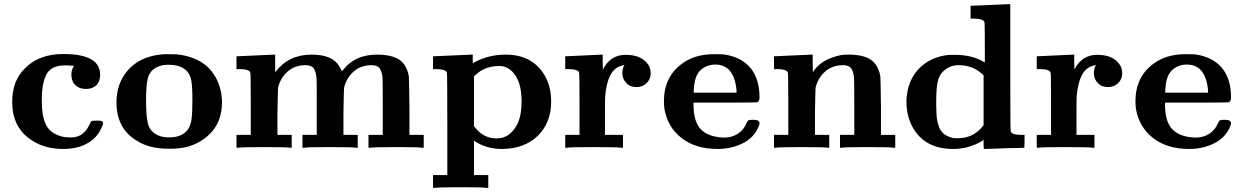

<svg xmlns="http://www.w3.org/2000/svg" viewBox="-20 -714 6003 928"><path d="M206 -357Q182 -315 182 -231Q182 -153 201 -114Q220 -72 270 -57Q288 -50 317 -50H326Q385 -50 414 -115Q419 -128 423 -129Q429 -131 447 -131Q467 -131 471 -129Q478 -126 478 -117Q478 -114 474 -105Q454 -52 407 -24Q358 6 286 6Q197 6 135 -35Q39 -95 39 -222Q39 -325 101 -384Q168 -453 286 -453Q464 -453 464 -353Q464 -320 446 -302Q426 -284 395 -284Q363 -284 344 -303Q325 -321 325 -353Q325 -379 338 -396H333Q311 -398 295 -398Q229 -398 206 -357Z M790 -452Q832 -452 837 -451Q995 -433 1040 -300Q1053 -260 1053 -221Q1053 -136 1007 -81Q960 -25 884 -4Q848 5 798 5Q701 5 643 -33Q543 -91 543 -219Q543 -309 595 -371Q654 -441 761 -451Q765 -452 776 -452ZM793 -401Q751 -401 723 -380Q702 -365 694 -334Q686 -302 686 -230Q686 -164 692 -132Q696 -102 711 -84Q739 -50 798 -50Q857 -50 885 -84Q899 -101 905 -132Q910 -167 910 -230Q910 -291 905 -323Q901 -349 886 -367Q859 -401 793 -401Z M1126 -442 1304 -450H1310V-365L1312 -367Q1375 -450 1486 -450Q1588 -450 1620 -393Q1631 -376 1631 -370Q1631 -369 1633 -371Q1635 -373 1641 -379Q1697 -450 1802 -450Q1872 -450 1909 -426Q1945 -403 1956 -346Q1957 -336 1959 -198V-62H2028V0H2019Q2006 -3 1895 -3Q1784 -3 1770 0H1761V-62H1830V-194Q1830 -332 1829 -337Q1826 -368 1815 -384Q1803 -399 1776 -399Q1724 -399 1689 -368Q1654 -337 1643 -290Q1642 -281 1640 -171V-62H1709V0H1700Q1686 -3 1575 -3Q1464 -3 1451 0H1442V-62H1511V-194Q1511 -332 1510 -337Q1507 -368 1496 -384Q1484 -399 1457 -399Q1405 -399 1370 -368Q1335 -337 1324 -290Q1323 -281 1321 -171V-62H1390V0H1381Q1368 -3 1257 -3Q1146 -3 1132 0H1123V-62H1192V-210Q1192 -357 1190 -363Q1185 -380 1136 -380H1123V-442Z M2076 -442 2167 -446 2259 -450H2265V-409Q2267 -409 2275 -414Q2342 -450 2426 -450Q2526 -450 2585 -387Q2644 -323 2644 -223Q2644 -122 2580 -58Q2513 6 2405 6Q2336 6 2280 -28L2271 -34V132H2340V194H2331Q2318 191 2207 191Q2096 191 2082 194H2073V132H2142V-113Q2142 -357 2140 -363Q2135 -380 2086 -380H2073V-442ZM2394 -395Q2323 -395 2279 -352L2271 -345V-104L2277 -97Q2317 -45 2381 -45Q2444 -45 2480 -113Q2501 -156 2501 -224Q2501 -323 2456 -368Q2429 -395 2394 -395Z M3056 -293Q3025 -293 3007 -313Q2988 -332 2988 -361Q2988 -379 2995 -394Q2998 -397 2998 -399Q2989 -399 2980 -395Q2916 -376 2905 -249Q2904 -244 2904 -149V-62H2991V0H2981Q2967 -3 2844 -3Q2735 -3 2721 0H2712V-62H2781V-210Q2781 -357 2779 -363Q2774 -380 2725 -380H2712V-442H2715L2888 -450H2893V-414L2894 -378Q2930 -449 3004 -449Q3077 -449 3109 -407Q3125 -388 3125 -360Q3125 -332 3106 -313Q3086 -293 3056 -293Z M3429 -452Q3474 -452 3479 -451Q3562 -439 3607 -386Q3651 -333 3651 -243Q3651 -226 3641 -220Q3635 -218 3484 -218H3332V-209Q3332 -131 3363 -94Q3395 -56 3463 -50Q3467 -49 3480 -49Q3518 -49 3547 -68Q3576 -88 3588 -119Q3592 -129 3598 -133Q3604 -135 3620 -135Q3651 -135 3651 -119Q3651 -113 3650 -112Q3633 -59 3582 -28Q3523 6 3449 6Q3342 6 3274 -47Q3206 -100 3191 -190Q3189 -212 3189 -225Q3189 -342 3276 -406Q3338 -452 3429 -452ZM3540 -276Q3529 -402 3437 -402Q3410 -402 3387 -390Q3362 -376 3352 -357Q3336 -332 3333 -279V-266H3540Z M3724 -442 3902 -450H3908V-407L3909 -365Q3947 -428 4046 -448Q4062 -450 4082 -450Q4152 -450 4188 -426Q4224 -402 4235 -346Q4236 -336 4238 -198V-62H4307V0H4298Q4284 -3 4173 -3Q4062 -3 4049 0H4040V-62H4109V-194Q4109 -332 4108 -337Q4105 -368 4094 -384Q4082 -399 4055 -399Q4003 -399 3968 -368Q3933 -337 3922 -290Q3921 -281 3919 -171V-62H3988V0H3979Q3966 -3 3855 -3Q3744 -3 3730 0H3721V-62H3790V-210Q3790 -357 3788 -363Q3783 -380 3734 -380H3721V-442Z M4674 -686Q4705 -687 4766 -690L4857 -694H4863V-389Q4863 -85 4865 -79Q4870 -62 4919 -62H4932V-31L4931 0Q4920 1 4893.5 1.5Q4867 2 4853 2Q4807 4 4775 5Q4754 6 4735 6Q4734 -1 4734 -16V-38L4724 -31Q4660 6 4588 6Q4440 6 4384 -113Q4361 -164 4361 -224Q4361 -249 4368 -281Q4384 -350 4434 -394Q4484 -438 4559 -448Q4565 -449 4595 -449Q4681 -449 4740 -412V-507Q4740 -601 4738 -607Q4733 -624 4684 -624H4671V-686ZM4734 -350Q4685 -399 4614 -399Q4570 -399 4541 -371Q4518 -351 4512 -318Q4505 -287 4505 -221Q4505 -186 4507 -154Q4508 -133 4517 -105Q4524 -82 4542 -67Q4556 -55 4586 -47Q4590 -46 4611 -46Q4681 -46 4727 -100L4734 -109Z M5335 -293Q5304 -293 5286 -313Q5267 -332 5267 -361Q5267 -379 5274 -394Q5277 -397 5277 -399Q5268 -399 5259 -395Q5195 -376 5184 -249Q5183 -244 5183 -149V-62H5270V0H5260Q5246 -3 5123 -3Q5014 -3 5000 0H4991V-62H5060V-210Q5060 -357 5058 -363Q5053 -380 5004 -380H4991V-442H4994L5167 -450H5172V-414L5173 -378Q5209 -449 5283 -449Q5356 -449 5388 -407Q5404 -388 5404 -360Q5404 -332 5385 -313Q5365 -293 5335 -293Z M5708 -452Q5753 -452 5758 -451Q5841 -439 5886 -386Q5930 -333 5930 -243Q5930 -226 5920 -220Q5914 -218 5763 -218H5611V-209Q5611 -131 5642 -94Q5674 -56 5742 -50Q5746 -49 5759 -49Q5797 -49 5826 -68Q5855 -88 5867 -119Q5871 -129 5877 -133Q5883 -135 5899 -135Q5930 -135 5930 -119Q5930 -113 5929 -112Q5912 -59 5861 -28Q5802 6 5728 6Q5621 6 5553 -47Q5485 -100 5470 -190Q5468 -212 5468 -225Q5468 -342 5555 -406Q5617 -452 5708 -452ZM5819 -276Q5808 -402 5716 -402Q5689 -402 5666 -390Q5641 -376 5631 -357Q5615 -332 5612 -279V-266H5819Z"/></svg>

Font: KaTeX_Main
Style: Bold
Weight: 700
Version: Version